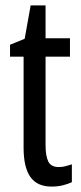

<svg xmlns="http://www.w3.org/2000/svg" viewBox="-20 -678 299 708"><path d="M197 -62Q209 -62 221 -65Q233 -68 245 -72V-6Q229 1 211 5.5Q193 10 170 10Q117 10 92 -25.5Q67 -61 67 -133V-469H17V-513L71 -535L93 -658H148V-537H238V-469H148V-143Q148 -103 158 -82.5Q168 -62 197 -62Z"/></svg>

Font: Noto Sans Georgian ExtraCondensed
Style: Regular
Weight: 400
Width: 2
Designer: Monotype Design Team, Akaki Razmadze
Foundry: Google LLC
Version: Version 2.005; ttfautohint (v1.8.4.7-5d5b)